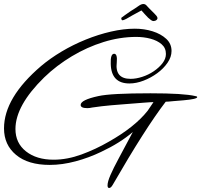

<svg xmlns="http://www.w3.org/2000/svg" viewBox="-35 -783 1003 957"><path d="M509 154Q501 154 501 141Q501 123 515.5 89.5Q530 56 557 6L627 -125Q563 -70 469 -26Q409 3 342 21Q275 39 213 39Q105 39 45 -11Q-15 -61 -15 -143Q-15 -296 170 -454Q215 -492 272 -526Q329 -560 392 -585.5Q455 -611 518 -625.5Q581 -640 637 -640Q684 -640 725.5 -627Q767 -614 793.5 -589.5Q820 -565 820 -529Q820 -499 800 -470Q780 -441 748.5 -418Q717 -395 680.5 -381Q644 -367 610 -367Q519 -367 517 -465Q515 -515 534 -515Q551 -515 547 -472Q537 -390 616 -390Q643 -390 674 -400Q705 -410 731.5 -428Q758 -446 775 -468Q792 -490 792 -514Q792 -544 770.5 -562.5Q749 -581 715.5 -590Q682 -599 644 -599Q563 -599 481 -573.5Q399 -548 323 -502.5Q247 -457 185 -397Q42 -257 42 -140Q42 -70 94.5 -28.5Q147 13 232 13Q300 13 371 -13Q442 -39 506 -76Q636 -149 701 -231L730 -274Q717 -274 679.5 -271Q642 -268 578 -263Q511 -258 472.5 -253.5Q434 -249 424 -247Q412 -244 400 -244Q367 -244 367 -260Q367 -285 455 -304Q486 -311 551 -314.5Q616 -318 715 -318Q881 -318 939 -304Q948 -303 948 -299Q948 -289 879 -283L830 -279Q802 -276 791 -276Q689 -143 527 138Q518 154 509 154ZM574 -682Q572 -682 570 -688Q568 -694 572 -696Q577 -700 589 -708.5Q601 -717 617 -728Q640 -742 654.5 -752.5Q669 -763 679 -763Q688 -763 694 -757Q700 -751 707 -743Q715 -735 721.5 -728.5Q728 -722 735 -715Q740 -710 745 -704Q750 -698 750 -692Q750 -688 745.5 -683.5Q741 -679 731 -678Q724 -678 717.5 -683Q711 -688 703 -695Q695 -703 686 -713Q677 -723 670 -731Q655 -723 624 -706Q607 -696 594.5 -689Q582 -682 574 -682Z"/></svg>

Font: Alex Brush
Style: Regular
Weight: 400
Designer: Robert E. Leuschke
Foundry: Robert E. Leuschke
Version: Version 1.111; ttfautohint (v1.8.4.7-5d5b)